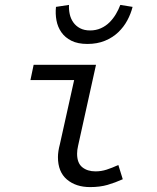

<svg xmlns="http://www.w3.org/2000/svg" viewBox="-20 -750 640 782"><path d="M347 12Q289 12 252.5 -19Q216 -50 216 -110Q216 -133 224 -163L282 -424H104L117 -486H371L298 -156Q296 -147 295 -139.5Q294 -132 294 -124Q294 -86 315 -69Q336 -52 369 -52Q392 -52 414 -59Q436 -66 462 -78L480 -20Q449 -6 418 3Q387 12 347 12ZM336 -571Q297 -571 271 -584Q245 -597 230 -618.5Q215 -640 210 -667Q205 -694 208 -722L261 -730Q260 -711 264 -692.5Q268 -674 278.5 -659Q289 -644 306 -635Q323 -626 347 -626Q371 -626 391 -635Q411 -644 426 -659Q441 -674 452 -692.5Q463 -711 470 -730L520 -722Q513 -694 498.5 -667Q484 -640 461.5 -618.5Q439 -597 407.5 -584Q376 -571 336 -571Z"/></svg>

Font: Source Code Pro
Style: Italic
Weight: 400
Italic angle: -11°
Monospace: yes
Designer: Paul D. Hunt, Teo Tuominen
Foundry: Adobe Systems Incorporated
Version: Version 1.050;PS 1.000;hotconv 16.6.51;makeotf.lib2.5.65220